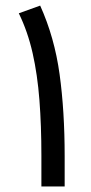

<svg xmlns="http://www.w3.org/2000/svg" viewBox="-20 -673 329 693"><path d="M213.4 0V-109.4Q213.4 -272 195.1 -405Q176.8 -538.1 125 -652.8L47.9 -625Q80.1 -559.1 97.7 -481.4Q115.2 -403.8 122.3 -311.8Q129.4 -219.7 129.4 -110.8V0Z"/></svg>

Font: Vazirmatn NL
Style: Regular
Weight: 400
Designer: Saber Rastikerdar
Foundry: Saber Rastikerdar
Version: Version 33.003